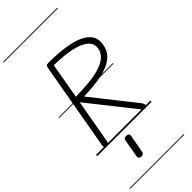

<svg xmlns="http://www.w3.org/2000/svg" viewBox="-507 -1287 1773 1773"><g transform="rotate(-45 379.5 -401.0)"><path d="M121.5 0Q106 0 100 -11.2Q94 -22.5 97 -39.5L248 -895Q251 -912 258 -920.2Q265 -928.5 285.5 -928.5Q443.5 -928.5 554 -904.2Q664.5 -880 718.8 -829.2Q773 -778.5 762.5 -699Q754 -633 715.8 -590.5Q677.5 -548 615.5 -523.8Q553.5 -499.5 472.8 -488.8Q392 -478 298 -475L627.5 -58.5Q641.5 -41 643.8 -27.2Q646 -13.5 639.2 -5.5Q632.5 2.5 619.5 2.5Q613 2.5 604.2 -2.5Q595.5 -7.5 584.5 -21.5L232 -466L156.5 -39.5Q154 -23 148 -11.5Q142 0 121.5 0ZM243 -527.5Q332 -528.5 412.2 -536Q492.5 -543.5 555.8 -562.5Q619 -581.5 658.2 -615.8Q697.5 -650 704.5 -704Q711.5 -757 668.2 -795Q625 -833 533.8 -854.2Q442.5 -875.5 304.5 -877ZM121.5 0Q106 0 100 -11.2Q94 -22.5 97 -39.5L248 -895Q251 -912 258 -920.2Q265 -928.5 285.5 -928.5Q443.5 -928.5 554 -904.2Q664.5 -880 718.8 -829.2Q773 -778.5 762.5 -699Q754 -633 715.8 -590.5Q677.5 -548 615.5 -523.8Q553.5 -499.5 472.8 -488.8Q392 -478 298 -475L627.5 -58.5Q641.5 -41 643.8 -27.2Q646 -13.5 639.2 -5.5Q632.5 2.5 619.5 2.5Q613 2.5 604.2 -2.5Q595.5 -7.5 584.5 -21.5L232 -466L156.5 -39.5Q154 -23 148 -11.5Q142 0 121.5 0ZM243 -527.5Q332 -528.5 412.2 -536Q492.5 -543.5 555.8 -562.5Q619 -581.5 658.2 -615.8Q697.5 -650 704.5 -704Q711.5 -757 668.2 -795Q625 -833 533.8 -854.2Q442.5 -875.5 304.5 -877ZM276.5 291Q262 289.5 254.8 281Q247.5 272.5 251 254L281 83.5Q284 66.5 294.2 60.8Q304.5 55 320 56.5Q335 58 343 65.8Q351 73.5 348 90.5L316 263Q313 280 302 286.2Q291 292.5 276.5 291ZM-5 420.5H704V428.5H-5ZM-5 -16H704V0H-5ZM-5 -505.5H704V-497.5H-5ZM-5 -1230H704V-1222H-5Z"/></g></svg>

Font: Edu VIC WA NT Pre Guide
Style: Regular
Weight: 400
Designer: Tina and Corey Anderson, Eben Sorkin, Mirko Velimirovic
Foundry: Google for Education
Version: Version 1.000